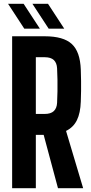

<svg xmlns="http://www.w3.org/2000/svg" viewBox="-20 -991 478 1011"><path d="M43.9 0V-800H215.4Q314.1 -800 358.1 -759.3Q402.1 -718.7 405.4 -624.8Q406.6 -591.7 406.9 -565.1Q407.3 -538.5 406.9 -512.6Q406.6 -486.7 405.4 -456Q403.5 -396 385 -358.3Q366.6 -320.6 327.8 -301.6L417.8 0H285.3L210 -280.7H168.7V0ZM168.7 -391H215.2Q247.4 -391 263.3 -406Q279.1 -420.9 280.6 -449.5Q282.1 -478.5 282.6 -509.5Q283.1 -540.4 282.6 -571.3Q282.1 -602.2 280.6 -631.2Q279.1 -660.2 263.3 -674.9Q247.6 -689.7 215.4 -689.7H168.7ZM236.3 -840 150.6 -971.1H232.7L318.3 -840ZM107.9 -840 22.3 -971.1H104.3L190 -840Z"/></svg>

Font: Big Shoulders Display SC Thin
Style: Regular
Weight: 100
Designer: Patric King
Foundry: XO Type Co
Version: Version 2.002